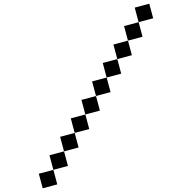

<svg xmlns="http://www.w3.org/2000/svg" viewBox="-137 -937 1274 1274"><g transform="rotate(-15 500.0 -300.0)"><path d="M800 -600H700V-500H800ZM0 200H100V100H0ZM100 100H200V0H100ZM200 0H300V-100H200ZM300 -100H400V-200H300ZM400 -200H500V-300H400ZM500 -300H600V-400H500ZM600 -400H700V-500H600ZM800 -600H900V-700H800ZM900 -700H1000V-800H900Z"/></g></svg>

Font: LS-VG5000 Shifted
Style: Regular
Weight: 400
Designer: Justin Bihan, 2021
Foundry: Justin Bihan, 2021
Version: Version 1.000;Glyphs 3.1.2 (3151)